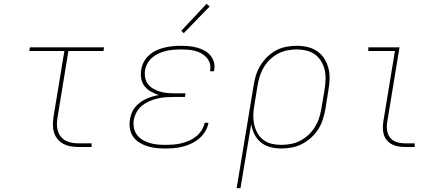

<svg xmlns="http://www.w3.org/2000/svg" viewBox="-20 -767 2290 1002"><path d="M389 0Q369 0 348.5 -3.5Q328 -7 310.5 -16.5Q293 -26 280.5 -41Q268 -56 262 -75Q256 -94 256 -114.5Q256 -135 259 -156L316 -501H133L136 -520H523L520 -501H337L280 -153Q277 -135 277 -117.5Q277 -100 282 -83.5Q287 -67 297.5 -54Q308 -41 322.5 -33Q337 -25 354.5 -22Q372 -19 389 -19H458V0Z M843 8Q819 8 795 5.5Q771 3 749 -4Q727 -11 707.5 -23Q688 -35 675 -53.5Q662 -72 658 -95.5Q654 -119 658 -143Q661 -160 667 -176.5Q673 -193 684.5 -207Q696 -221 711 -232Q726 -243 742 -250.5Q758 -258 775 -263Q792 -268 809 -271Q787 -278 767.5 -289Q748 -300 734.5 -317Q721 -334 717 -357Q713 -380 717 -403Q720 -425 731 -445Q742 -465 759 -480Q776 -495 797 -504.5Q818 -514 839.5 -519Q861 -524 882 -526Q903 -528 924 -528Q946 -528 967 -526Q988 -524 1008 -518.5Q1028 -513 1046 -503.5Q1064 -494 1077 -479Q1090 -464 1096 -444Q1102 -424 1098 -403Q1098 -401 1097.5 -399Q1097 -397 1097 -395H1076Q1076 -397 1076.5 -398.5Q1077 -400 1077 -402Q1080 -420 1074.5 -437.5Q1069 -455 1057.5 -467.5Q1046 -480 1030.5 -488.5Q1015 -497 997.5 -501.5Q980 -506 961.5 -507.5Q943 -509 924 -509Q906 -509 886.5 -507.5Q867 -506 848 -501.5Q829 -497 810.5 -489Q792 -481 776 -468Q760 -455 750 -437Q740 -419 737 -401Q734 -381 737.5 -362Q741 -343 752 -328.5Q763 -314 779 -304.5Q795 -295 813 -289.5Q831 -284 850.5 -282Q870 -280 890 -280H948L945 -261H887Q866 -261 845 -259.5Q824 -258 802.5 -253Q781 -248 760 -239Q739 -230 721.5 -216Q704 -202 693 -182Q682 -162 678 -141Q675 -120 679 -99.5Q683 -79 695 -63Q707 -47 724 -37Q741 -27 760.5 -21Q780 -15 801 -13Q822 -11 843 -11Q864 -11 884.5 -12.5Q905 -14 925.5 -19Q946 -24 966 -32.5Q986 -41 1003 -54.5Q1020 -68 1032 -87Q1044 -106 1048 -126H1068Q1064 -103 1051.5 -82Q1039 -61 1020.5 -45Q1002 -29 980 -18.5Q958 -8 935 -2Q912 4 889 6Q866 8 843 8ZM939 -594 926 -606 1058 -747 1074 -733Z M1215 215 1304 -323Q1308 -350 1316.5 -376.5Q1325 -403 1340 -427Q1355 -451 1376 -471.5Q1397 -492 1422.5 -505Q1448 -518 1475 -523Q1502 -528 1529 -528Q1558 -528 1585.5 -521.5Q1613 -515 1635.5 -499.5Q1658 -484 1672.5 -461Q1687 -438 1694 -411Q1701 -384 1700 -355Q1699 -326 1694 -297L1678 -197Q1673 -170 1664.5 -143Q1656 -116 1640.5 -92Q1625 -68 1603 -48Q1581 -28 1555 -15Q1529 -2 1502 3Q1475 8 1447 8Q1418 8 1390 0.5Q1362 -7 1341 -24.5Q1320 -42 1307.5 -67Q1295 -92 1291 -120L1235 215ZM1447 -11Q1472 -11 1497 -15.5Q1522 -20 1545.5 -32Q1569 -44 1589 -62.5Q1609 -81 1623 -103.5Q1637 -126 1645 -150.5Q1653 -175 1657 -200L1674 -300Q1678 -326 1679 -352Q1680 -378 1674.5 -402Q1669 -426 1656 -447.5Q1643 -469 1623.5 -483Q1604 -497 1579 -503Q1554 -509 1528 -509Q1504 -509 1479 -504Q1454 -499 1431 -487Q1408 -475 1389 -456.5Q1370 -438 1356.5 -415.5Q1343 -393 1335.5 -369Q1328 -345 1324 -320L1308 -221Q1303 -196 1302 -170Q1301 -144 1306 -120Q1311 -96 1322.5 -74.5Q1334 -53 1353 -38Q1372 -23 1396.5 -17Q1421 -11 1447 -11Z M2094 0Q2076 0 2058 -3Q2040 -6 2025 -14Q2010 -22 1999 -35Q1988 -48 1983 -64.5Q1978 -81 1978 -99Q1978 -117 1981 -136L2041 -501H1902V-520H2065L2001 -132Q1997 -110 2000 -87.5Q2003 -65 2016 -48.5Q2029 -32 2050 -25.5Q2071 -19 2094 -19H2144V0Z"/></svg>

Font: Iosevka Etoile Thin Oblique
Style: Regular
Weight: 100
Italic angle: -9°
Designer: Belleve Invis
Foundry: Belleve Invis
Version: Version 15.5.2; ttfautohint (v1.8.4)